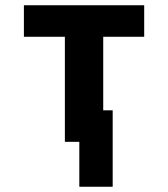

<svg xmlns="http://www.w3.org/2000/svg" viewBox="-20 -540 640 731"><path d="M409 171H282V0H227V-400H71V-520H529V-400H373V-120H409Z"/></svg>

Font: Iosevka Aile Heavy
Style: Regular
Weight: 900
Designer: Belleve Invis
Foundry: Belleve Invis
Version: Version 31.1.0; ttfautohint (v1.8.4)